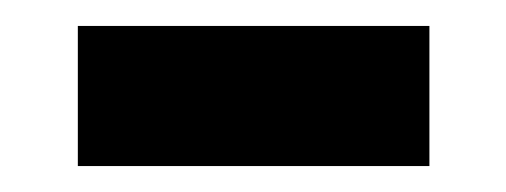

<svg xmlns="http://www.w3.org/2000/svg" viewBox="-20 -762 390 148"><path d="M40 -634V-742H311V-634Z"/></svg>

Font: Trueno
Style: SBd
Weight: 600
Designer: Julieta Ulanovsky
Foundry: Julieta Ulanovsky
Version: Version 3.001b